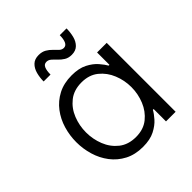

<svg xmlns="http://www.w3.org/2000/svg" viewBox="-201 -889 1044 1044"><g transform="rotate(-45 320.5 -367.5)"><path d="M386 -618Q361 -618 343.5 -629Q326 -640 313 -654Q300 -668 288 -678.5Q276 -689 261 -689Q243 -689 235.5 -671.5Q228 -654 228 -624H175Q175 -654 182.5 -682Q190 -710 208 -727.5Q226 -745 257 -745Q283 -745 301 -734.5Q319 -724 332 -710Q345 -696 356.5 -685.5Q368 -675 382 -675Q399 -675 407 -692.5Q415 -710 415 -740H467Q467 -710 460 -682Q453 -654 435 -636Q417 -618 386 -618ZM306 -540Q361 -540 397 -521.5Q433 -503 454.5 -478Q476 -453 486 -435H492V-530H566V0H492V-95H486Q476 -76 454.5 -51.5Q433 -27 397 -8.5Q361 10 306 10Q246 10 201 -13.5Q156 -37 126 -76.5Q96 -116 81.5 -165Q67 -214 67 -265Q67 -316 81.5 -365Q96 -414 126 -453.5Q156 -493 201 -516.5Q246 -540 306 -540ZM317 -475Q258 -475 219 -444Q180 -413 161 -365Q142 -317 142 -265Q142 -213 161 -165Q180 -117 219 -86Q258 -55 317 -55Q375 -55 413.5 -86Q452 -117 471.5 -165Q491 -213 491 -265Q491 -317 471.5 -365Q452 -413 413.5 -444Q375 -475 317 -475Z"/></g></svg>

Font: Be Vietnam Pro Light
Style: Regular
Weight: 300
Designer: Lam Bao, Tony Le, Vietanh Nguyen
Foundry: Yellow Type Foundry
Version: Version 1.002; ttfautohint (v1.8.3)